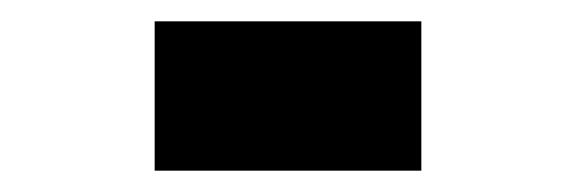

<svg xmlns="http://www.w3.org/2000/svg" viewBox="-20 -360 540 180"><path d="M125 -200V-340H375V-200Z"/></svg>

Font: Noto Sans Mono ExtraCondensed Black
Style: Regular
Weight: 900
Width: 2
Designer: Monotype Design Team
Foundry: Monotype Imaging Inc.
Version: Version 2.014